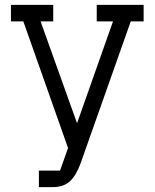

<svg xmlns="http://www.w3.org/2000/svg" viewBox="-20 -770 636 790"><path d="M260 -161 76 -682H25V-750H199V-682H147L297 -263L445 -682H378V-750H571V-682H518L312 -99Q294 -49 268 -24.5Q242 0 196 0H140V-68H227Z"/></svg>

Font: Kelly Slab
Style: Regular
Weight: 400
Designer: Denis Masharov
Foundry: Denis Masharov
Version: Version 1.001